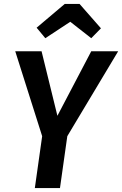

<svg xmlns="http://www.w3.org/2000/svg" viewBox="-20 -950 617 970"><path d="M320 -262 283 0H156L193 -262L57 -691H190L270 -365L441 -691H577ZM165 -810 307 -930H382L490 -807L441 -757L335 -840L209 -757Z"/></svg>

Font: Fira Sans Condensed Medium
Style: Italic
Weight: 500
Width: 3
Italic angle: -8°
Designer: bBox Type GmbH & Carrois Corporate GbR & Edenspiekermann AG
Foundry: bBox Type GmbH & Carrois Corporate GbR & Edenspiekermann AG
Version: Version 4.301